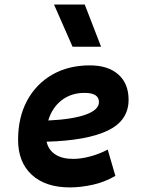

<svg xmlns="http://www.w3.org/2000/svg" viewBox="-20 -815 626 845"><path d="M301.8 -115.7Q336.9 -115.7 377 -126.5Q417 -137.2 454.1 -156.7L487.8 -41Q441.4 -13.7 388.7 -2Q335.9 9.8 287.6 9.8Q180.2 9.8 119.9 -45.7Q59.6 -101.1 59.6 -199.7Q59.6 -298.3 99.1 -371.8Q138.7 -445.3 209.7 -486.3Q280.8 -527.3 375.5 -527.3Q455.6 -527.3 500.7 -487.3Q545.9 -447.3 545.9 -376Q545.9 -284.2 453.9 -240.2Q361.8 -196.3 185.1 -191.4Q192.9 -155.3 223.1 -135.5Q253.4 -115.7 301.8 -115.7ZM192.4 -284.7Q298.3 -289.6 356.9 -310.5Q415.5 -331.5 415.5 -365.7Q415.5 -406.2 352.1 -406.2Q293 -406.2 251 -373.5Q209 -340.8 192.4 -284.7ZM299.3 -609.4 217.8 -794.9H353L424.8 -609.4Z"/></svg>

Font: Cascadia Mono
Style: Bold Italic
Weight: 700
Italic angle: -10°
Monospace: yes
Designer: Aaron Bell
Foundry: Saja Typeworks
Version: Version 2404.023; ttfautohint (v1.8.4)